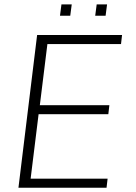

<svg xmlns="http://www.w3.org/2000/svg" viewBox="-20 -874 635 894"><path d="M423.3 -800.8 430.2 -853.5H478.5L471.7 -800.8ZM259.3 -800.8 266.1 -853.5H314L307.1 -800.8ZM65.9 0 152.8 -710.9H548.3L543.5 -668.9H200.7L165.5 -384.3H489.3L484.4 -342.3H159.7L122.6 -42H481L476.1 0Z"/></svg>

Font: Muli
Style: ExtraLightItalic
Weight: 200
Italic angle: -7°
Designer: Vernon Adams
Foundry: newtypography
Version: Version 2.0; ttfautohint (v1.00rc1.2-2d82) -l 8 -r 50 -G 200